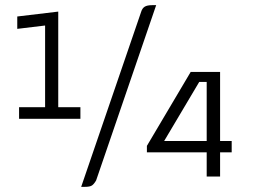

<svg xmlns="http://www.w3.org/2000/svg" viewBox="-20 -685 982 745"><path d="M54 -269H155V-586L47 -573V-621L206 -640V-269H292V-224H54ZM310 40H295L528 -640Q532 -653 541.5 -659Q551 -665 571 -665H586L353 15Q345 29 337 34.5Q329 40 310 40ZM550 -94V-119L720 -406H834V-138H879V-94H834V0H782V-94ZM782 -138V-367H753L617 -138Z"/></svg>

Font: Changa Light
Style: Regular
Weight: 300
Designer: Eduardo Rodriguez Tunni
Foundry: Eduardo Rodriguez Tunni
Version: Version 2.002; ttfautohint (v1.5) -l 8 -r 50 -G 110 -x 14 -H